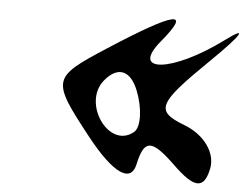

<svg xmlns="http://www.w3.org/2000/svg" viewBox="-46 -720 888 694"><g transform="rotate(5 398.5 -373.5)"><path d="M327 -540C137 -417 136 -410 289 -216C387 -92 454 -61 469 -132C489 -224 516 -226 604 -141C684 -63 719 -63 735 -137C748 -196 703 -259 630 -287C518 -330 527 -357 699 -525C808 -631 829 -667 747 -606C569 -474 415 -458 518 -582C620 -705 562 -692 327 -540ZM326 -424C371 -478 418 -468 446 -397C471 -335 473 -266 450 -247C364 -176 252 -336 326 -424Z"/></g></svg>

Font: Venom Sans
Style: Obl
Weight: 400
Version: Version 1.001